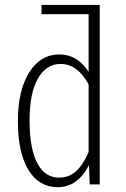

<svg xmlns="http://www.w3.org/2000/svg" viewBox="-20 -755 515 786"><path d="M388.2 -734.9V0H347.2L344.2 -79.1Q298.3 11.2 215.8 11.2Q139.6 11.2 96.4 -59.3Q53.2 -129.9 53.2 -258.8Q53.2 -384.3 99.4 -458.3Q145.5 -532.2 223.1 -532.2Q296.9 -532.2 342.8 -460.9V-696.8H149.9V-734.9ZM221.2 -27.8Q262.7 -27.8 291.7 -54.4Q320.8 -81.1 342.8 -132.8V-409.2Q297.4 -493.2 228 -493.2Q169.4 -493.2 135 -433.3Q100.6 -373.5 101.1 -258.8Q101.6 -144.5 133.1 -86.2Q164.6 -27.8 221.2 -27.8Z"/></svg>

Font: Fira Sans Compressed ExtraLight
Style: Regular
Weight: 250
Width: 1
Designer: Carrois Corporate & Edenspiekermann AG
Foundry: Carrois Corporate GbR & Edenspiekermann AG
Version: Version 4.203;PS 004.203;hotconv 1.0.88;makeotf.lib2.5.64775